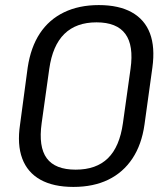

<svg xmlns="http://www.w3.org/2000/svg" viewBox="-20 -728 656 756"><path d="M269 8Q190 8 139 -20.5Q88 -49 67.5 -104Q47 -159 59 -238L89 -462Q101 -542 137 -596.5Q173 -651 232 -679.5Q291 -708 369 -708Q448 -708 499 -679.5Q550 -651 570.5 -596.5Q591 -542 580 -462L549 -238Q538 -159 501.5 -104Q465 -49 406.5 -20.5Q348 8 269 8ZM278 -60Q359 -60 405 -105Q451 -150 464 -243L494 -457Q507 -549 473.5 -594.5Q440 -640 360 -640Q280 -640 233.5 -594.5Q187 -549 174 -457L144 -243Q131 -150 164 -105Q197 -60 278 -60Z"/></svg>

Font: Pathway Extreme SemiCondensed
Style: Italic
Weight: 400
Width: 4
Italic angle: -8°
Version: Version 1.001;gftools[0.9.26]